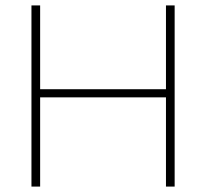

<svg xmlns="http://www.w3.org/2000/svg" viewBox="-20 -688 760 708"><path d="M96 0V-668H128V-359H592V-668H624V0H592V-329H128V0Z"/></svg>

Font: Gantari Thin
Style: Regular
Weight: 250
Designer: Anugrah Pasau
Foundry: Lafontype
Version: Version 1.000